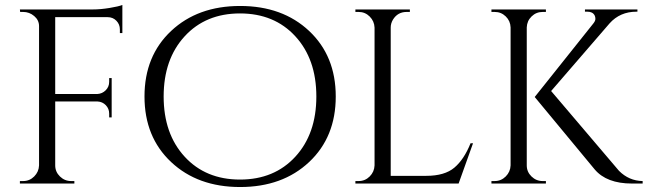

<svg xmlns="http://www.w3.org/2000/svg" viewBox="-20 -738 2604 772"><path d="M472 -689V-605H462V-620Q462 -640 448 -654.5Q434 -669 413 -669H202V-360H371Q391 -361 405 -375Q419 -389 419 -409V-424H429V-266H419V-281Q419 -301 405.5 -315Q392 -329 372 -330H202V-73Q202 -47 221 -28.5Q240 -10 266 -10H279V0H60V-10H73Q99 -10 117.5 -28.5Q136 -47 137 -73V-633Q137 -657 117.5 -673.5Q98 -690 73 -690H61L60 -700H353Q384 -700 420.5 -706Q457 -712 472 -718Z M668 -613.5Q775 -714 945.5 -714Q1116 -714 1223 -613.5Q1330 -513 1330 -350Q1330 -187 1223 -86.5Q1116 14 945.5 14Q775 14 668 -86.5Q561 -187 561 -350Q561 -513 668 -613.5ZM722.5 -108Q807 -16 945 -16Q1083 -16 1167.5 -108Q1252 -200 1252 -350Q1252 -500 1167.5 -592Q1083 -684 945 -684Q807 -684 722.5 -592Q638 -500 638 -350Q638 -200 722.5 -108Z M1422 -10Q1448 -10 1466.5 -28.5Q1485 -47 1486 -73V-627Q1485 -653 1466.5 -671.5Q1448 -690 1422 -690H1409V-700H1628V-690H1615Q1579 -690 1560 -659Q1551 -644 1551 -627V-31H1694Q1768 -31 1807 -64Q1846 -97 1872 -162H1882L1824 0H1409V-10Z M2162 -10H2175V0H1956V-10H1969Q1995 -10 2013.5 -28.5Q2032 -47 2033 -73V-628Q2032 -654 2013.5 -672Q1995 -690 1969 -690H1956V-700H2175V-690H2162Q2136 -690 2117.5 -672Q2099 -654 2098 -628V-73Q2098 -47 2117 -28.5Q2136 -10 2162 -10ZM2564 0H2521Q2419 0 2371 -57L2130 -348L2366 -644Q2374 -654 2374 -662Q2374 -670 2371 -676Q2363 -691 2342 -691H2332V-700H2543V-691H2539Q2473 -691 2431 -644L2196 -372L2469 -51Q2509 -11 2564 -10Z"/></svg>

Font: Cinzel Decorative
Style: Regular
Weight: 400
Designer: Natanael Gama
Version: Version 1.001;PS 001.001;hotconv 1.0.56;makeotf.lib2.0.21325